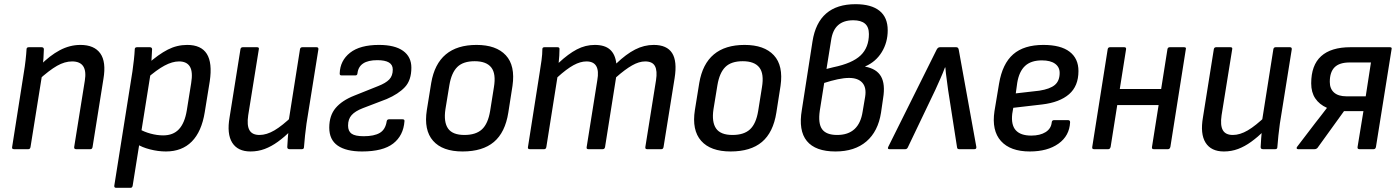

<svg xmlns="http://www.w3.org/2000/svg" viewBox="-20 -714 6701 919"><path d="M344 0Q334 0 335 -10L386 -328Q401 -420 325 -420Q290 -420 253 -399Q216 -378 163 -330L171 -400Q218 -448 266 -473.5Q314 -499 365 -499Q431 -499 460 -458.5Q489 -418 475 -336L423 -10Q421 0 413 0ZM47 0Q36 0 38 -10L94 -366Q99 -395 102.5 -426.5Q106 -458 107 -478Q107 -488 118 -488H179Q189 -488 190 -479Q190 -464 188 -436Q186 -408 183 -388V-366L126 -10Q124 0 116 0Z M774 11Q737 11 698 1Q659 -9 635 -25L644 -98Q669 -83 700.5 -74.5Q732 -66 761 -66Q809 -66 836.5 -95.5Q864 -125 874 -185L895 -316Q904 -370 889 -395Q874 -420 837 -420Q805 -420 767.5 -400Q730 -380 680 -336L687 -408Q739 -454 783 -476.5Q827 -499 876 -499Q943 -499 970 -456Q997 -413 984 -325L960 -177Q945 -84 898 -36.5Q851 11 774 11ZM536 185Q526 185 527 175L614 -373Q618 -401 621 -428.5Q624 -456 625 -478Q625 -488 636 -488H697Q707 -488 708 -479Q707 -466 706 -442.5Q705 -419 703 -406L701 -364L615 175Q613 185 605 185Z M1179 11Q1118 11 1091.5 -31Q1065 -73 1079 -153L1131 -479Q1133 -488 1142 -488H1210Q1221 -488 1219 -479L1168 -162Q1161 -114 1174 -91Q1187 -68 1222 -68Q1256 -68 1293.5 -90Q1331 -112 1381 -160L1373 -89Q1341 -58 1310 -35.5Q1279 -13 1247 -1Q1215 11 1179 11ZM1366 0Q1355 0 1355 -10Q1356 -29 1357.5 -51Q1359 -73 1362 -93L1361 -131L1416 -479Q1418 -488 1427 -488H1495Q1505 -488 1504 -478L1447 -122Q1443 -94 1440 -65Q1437 -36 1435 -10Q1435 0 1425 0Z M1713 11Q1637 11 1596.5 -17Q1556 -45 1556 -103Q1556 -161 1586.5 -197Q1617 -233 1675 -256L1790 -302Q1826 -316 1843 -333.5Q1860 -351 1860 -381Q1860 -404 1841.5 -415Q1823 -426 1786 -426Q1698 -426 1691 -363Q1690 -353 1681 -353H1615Q1605 -353 1606 -363Q1608 -424 1655.5 -461.5Q1703 -499 1794 -499Q1870 -499 1909.5 -470.5Q1949 -442 1949 -390Q1949 -330 1918 -297Q1887 -264 1831 -240L1716 -196Q1680 -182 1663 -163Q1646 -144 1646 -113Q1646 -86 1663 -74Q1680 -62 1721 -62Q1771 -62 1798 -78Q1825 -94 1831 -134Q1833 -143 1842 -143H1907Q1917 -143 1916 -134Q1911 -65 1862 -27Q1813 11 1713 11Z M2194 11Q2098 11 2053 -40Q2008 -91 2023 -187L2044 -317Q2075 -499 2261 -499Q2355 -499 2401 -449.5Q2447 -400 2433 -303L2413 -175Q2398 -80 2344 -34.5Q2290 11 2194 11ZM2203 -68Q2258 -68 2287 -95Q2316 -122 2326 -183L2344 -296Q2355 -361 2331.5 -391Q2308 -421 2252 -421Q2197 -421 2169 -393.5Q2141 -366 2131 -307L2112 -191Q2103 -130 2124.5 -99Q2146 -68 2203 -68Z M2516 0Q2505 0 2507 -10L2563 -366Q2568 -396 2572 -425.5Q2576 -455 2576 -479Q2576 -488 2586 -488H2648Q2658 -488 2658 -480Q2658 -464 2657 -448Q2656 -432 2654 -413Q2700 -456 2741 -477.5Q2782 -499 2827 -499Q2875 -499 2900 -476.5Q2925 -454 2930 -410Q2977 -455 3020 -477Q3063 -499 3109 -499Q3172 -499 3197 -460Q3222 -421 3209 -340L3156 -10Q3154 0 3146 0H3077Q3067 0 3069 -11L3120 -330Q3127 -375 3115 -397.5Q3103 -420 3068 -420Q3039 -420 3005.5 -401Q2972 -382 2929 -344L2876 -10Q2874 0 2865 0H2796Q2786 0 2788 -10L2839 -330Q2847 -375 2834 -397.5Q2821 -420 2787 -420Q2758 -420 2725 -402Q2692 -384 2648 -344L2595 -10Q2593 0 2585 0Z M3477 11Q3381 11 3336 -40Q3291 -91 3306 -187L3327 -317Q3358 -499 3544 -499Q3638 -499 3684 -449.5Q3730 -400 3716 -303L3696 -175Q3681 -80 3627 -34.5Q3573 11 3477 11ZM3486 -68Q3541 -68 3570 -95Q3599 -122 3609 -183L3627 -296Q3638 -361 3614.5 -391Q3591 -421 3535 -421Q3480 -421 3452 -393.5Q3424 -366 3414 -307L3395 -191Q3386 -130 3407.5 -99Q3429 -68 3486 -68Z M3979 11Q3883 11 3842 -39Q3801 -89 3818 -188L3869 -516Q3883 -605 3934.5 -649.5Q3986 -694 4075 -694Q4150 -694 4189.5 -662.5Q4229 -631 4229 -569Q4229 -511 4200.5 -464.5Q4172 -418 4121 -396V-395Q4176 -385 4197 -348Q4218 -311 4207 -244L4197 -175Q4183 -85 4127 -37Q4071 11 3979 11ZM3987 -68Q4092 -68 4109 -180L4121 -251Q4128 -295 4107.5 -318Q4087 -341 4044 -341Q4020 -341 3989.5 -334.5Q3959 -328 3925 -317L3904 -185Q3895 -123 3915 -95.5Q3935 -68 3987 -68ZM3936 -384 3968 -392Q4060 -411 4099.5 -449Q4139 -487 4139 -551Q4139 -585 4120 -601Q4101 -617 4064 -617Q4018 -617 3991.5 -593.5Q3965 -570 3958 -521Z M4237 0Q4226 0 4232 -12L4463 -476Q4469 -488 4479 -488H4557Q4567 -488 4569 -476L4653 -12Q4655 0 4644 0H4571Q4562 0 4561 -8L4518 -284Q4515 -310 4511 -337Q4507 -364 4505 -391H4503Q4493 -364 4481 -337.5Q4469 -311 4457 -284L4325 -8Q4321 0 4313 0Z M4909 11Q4816 11 4771 -39Q4726 -89 4740 -182L4762 -314Q4778 -409 4829.5 -454Q4881 -499 4974 -499Q5057 -499 5099.5 -466.5Q5142 -434 5142 -374Q5142 -302 5097 -263Q5052 -224 4968 -214L4830 -198L4825 -169Q4819 -116 4842 -90.5Q4865 -65 4916 -65Q4958 -65 4984.5 -81.5Q5011 -98 5014 -128Q5015 -139 5025 -139H5092Q5102 -139 5102 -129Q5099 -64 5046.5 -26.5Q4994 11 4909 11ZM4842 -267 4955 -280Q5006 -288 5029 -307.5Q5052 -327 5052 -365Q5052 -393 5030 -409Q5008 -425 4967 -425Q4915 -425 4886.5 -398.5Q4858 -372 4849 -318Z M5502 0Q5492 0 5494 -11L5568 -479Q5570 -488 5579 -488H5647Q5659 -488 5656 -479L5582 -11Q5579 0 5571 0ZM5216 0Q5206 0 5208 -11L5282 -479Q5284 -488 5293 -488H5361Q5371 -488 5370 -479L5296 -11Q5293 0 5285 0ZM5314 -211 5326 -288H5553L5542 -211Z M5838 11Q5777 11 5750.5 -31Q5724 -73 5738 -153L5790 -479Q5792 -488 5801 -488H5869Q5880 -488 5878 -479L5827 -162Q5820 -114 5833 -91Q5846 -68 5881 -68Q5915 -68 5952.5 -90Q5990 -112 6040 -160L6032 -89Q6000 -58 5969 -35.5Q5938 -13 5906 -1Q5874 11 5838 11ZM6025 0Q6014 0 6014 -10Q6015 -29 6016.5 -51Q6018 -73 6021 -93L6020 -131L6075 -479Q6077 -488 6086 -488H6154Q6164 -488 6163 -478L6106 -122Q6102 -94 6099 -65Q6096 -36 6094 -10Q6094 0 6084 0Z M6193 0Q6188 0 6186.5 -3.5Q6185 -7 6189 -12L6276 -126Q6290 -143 6303 -160.5Q6316 -178 6331 -197V-198Q6295 -214 6275.5 -243Q6256 -272 6256 -315Q6256 -402 6303.5 -445Q6351 -488 6444 -488H6632Q6643 -488 6641 -480L6566 -11Q6564 0 6555 0H6487Q6476 0 6478 -11L6506 -182H6413L6286 -6Q6280 0 6272 0ZM6424 -253H6517L6542 -415H6440Q6391 -415 6368 -392Q6345 -369 6345 -322Q6345 -289 6365.5 -271Q6386 -253 6424 -253Z"/></svg>

Font: Sofia Sans Semi Condensed Medium
Style: Italic
Weight: 500
Italic angle: -9°
Version: Version 4.100